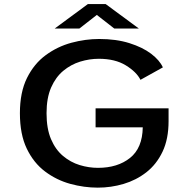

<svg xmlns="http://www.w3.org/2000/svg" viewBox="-20 -894 915 926"><path d="M451.5 11Q385.5 11 319 -7.2Q252.5 -25.5 197.5 -66.8Q142.5 -108 109.2 -177Q76 -246 76 -348Q76 -449 110.2 -518Q144.5 -587 200.8 -628.2Q257 -669.5 324.5 -687.8Q392 -706 458.5 -706Q540.5 -706 604 -686Q667.5 -666 708.8 -634.8Q750 -603.5 765.5 -569L657.5 -509Q638.5 -547 586.8 -578.8Q535 -610.5 456.5 -610.5Q411.5 -610.5 366.8 -596.8Q322 -583 285.2 -552.5Q248.5 -522 226.5 -471.8Q204.5 -421.5 204.5 -348Q204.5 -273.5 226 -223Q247.5 -172.5 283.8 -142Q320 -111.5 364 -98Q408 -84.5 452.5 -84.5Q547 -84.5 607 -132.2Q667 -180 668.5 -280H441V-371.5H793V-309.5Q793 -223.5 764 -162.5Q735 -101.5 686 -63.2Q637 -25 576.2 -7Q515.5 11 451.5 11ZM244 -756.5 404 -874.5H489.5L649.5 -756.5H531L447 -822L363 -756.5Z"/></svg>

Font: Trispace SemiExpanded Medium
Style: Regular
Weight: 500
Width: 6
Designer: Tyler Finck
Foundry: Etcetera Type Company
Version: Version 1.210; ttfautohint (v1.8.3)